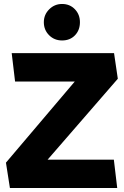

<svg xmlns="http://www.w3.org/2000/svg" viewBox="-20 -948 624 968"><path d="M574 -551 555 -680H39L56 -537H357L10 -128L30 0H571L554 -143H220ZM383 -836Q383 -875 357.5 -901.5Q332 -928 293 -928Q255 -928 228 -901Q201 -874 201 -836Q201 -797 227.5 -770.5Q254 -744 293 -744Q333 -744 358 -770Q383 -796 383 -836Z"/></svg>

Font: Catamaran
Style: Regular
Weight: 900
Designer: Pria Ravichandran
Version: Version 1.001;PS 001.000;hotconv 1.0.70;makeotf.lib2.5.58329